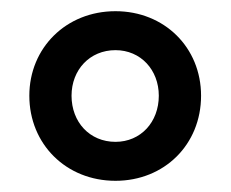

<svg xmlns="http://www.w3.org/2000/svg" viewBox="-20 -721 412 343"><path d="M186.3 -398C273.5 -398 339.2 -462.7 339.2 -550C339.2 -636.3 273.5 -701 186.3 -701C98 -701 32.4 -635.3 32.4 -550C32.4 -463.7 98 -398 186.3 -398ZM186.3 -467.6C140.2 -467.6 107.8 -502.9 107.8 -550C107.8 -596.1 140.2 -631.4 186.3 -631.4C231.4 -631.4 263.7 -596.1 263.7 -550C263.7 -502.9 231.4 -467.6 186.3 -467.6Z"/></svg>

Font: LL Pando Sans
Style: Bold
Weight: 700
Designer: Joshua Smith
Foundry: Joshua Smith
Version: Version 1.000;Glyphs 3.2.1 (3258)